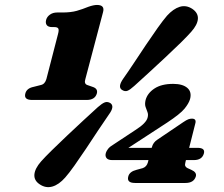

<svg xmlns="http://www.w3.org/2000/svg" viewBox="-20 -740 904 776"><path d="M191.5 -630.5Q174.5 -630.5 168.8 -638.8Q163 -647 166.5 -660Q170 -672.5 182 -681Q194 -689.5 211 -689.5H231.5Q266.5 -689.5 290.2 -696.2Q314 -703 337 -712.5Q358.5 -720 372 -720Q404.5 -720 396.5 -691L325 -420.5Q319 -401.5 332.5 -396.5L354 -389Q376.5 -382 371.5 -362.5Q364 -336 330 -336H110Q75 -336 82.5 -362.5Q88 -383.5 116 -389L145.5 -396.5Q161.5 -400 167.5 -420.5L214.5 -602.5Q219 -619 215.5 -624.8Q212 -630.5 200 -630.5ZM594 -145.5Q599 -164.5 616 -175.5L721 -246.5Q733.5 -255 741 -257.8Q748.5 -260.5 755.5 -260.5Q775.5 -260.5 769 -239.5L744.5 -142.5H778Q810.5 -142.5 804 -119.5Q796.5 -93 763.5 -93H731.5L729.5 -84.5Q726.5 -74 729 -68.8Q731.5 -63.5 738 -60.5L753.5 -53.5Q776 -43.5 771.5 -27Q763.5 -0.5 729.5 -0.5H526Q491 -0.5 498.5 -27Q503.5 -46.5 531.5 -53.5L557 -60.5Q573 -66 578 -84.5L580 -93H433.5Q417 -93 410.5 -101.2Q404 -109.5 408 -122.5Q410 -129.5 417.2 -138.8Q424.5 -148 442.5 -158.5L526.5 -214Q571 -242 576.5 -264.5Q580 -277 576 -287Q572 -297 568.2 -308.2Q564.5 -319.5 568.5 -336Q576 -363.5 604.2 -382.2Q632.5 -401 680 -401Q718 -401 737 -384.8Q756 -368.5 748 -339Q743 -322 725.8 -300.8Q708.5 -279.5 655.5 -244.5L499 -142.5H593ZM522.5 -392.5Q505.5 -377 495 -373Q484.5 -369 472.5 -377Q455 -389 478 -422Q497.5 -449.5 521.5 -485.8Q545.5 -522 570.2 -559Q595 -596 617.2 -627.2Q639.5 -658.5 655 -676.5Q680.5 -704.5 706.5 -712.5Q732.5 -720.5 757.5 -704Q781.5 -687.5 779.8 -663.5Q778 -639.5 752.5 -611Q737 -593.5 709.2 -566.2Q681.5 -539 648 -507.8Q614.5 -476.5 581.5 -446.2Q548.5 -416 522.5 -392.5ZM375.5 -307Q392.5 -322 403.5 -326.2Q414.5 -330.5 426.5 -323Q444.5 -310 420 -277Q400.5 -249 376.5 -212.8Q352.5 -176.5 327.8 -139.2Q303 -102 281 -71Q259 -40 243.5 -22.5Q218 6.5 191.5 14Q165 21.5 140.5 5Q117 -10.5 119 -34.8Q121 -59 146 -87.5Q161.5 -105 189.5 -132.5Q217.5 -160 250.8 -191.5Q284 -223 316.8 -253.2Q349.5 -283.5 375.5 -307Z"/></svg>

Font: Fraunces 9pt S050 Black
Style: Italic
Weight: 900
Italic angle: -16°
Version: Version 1.000; ttfautohint (v1.8.3)